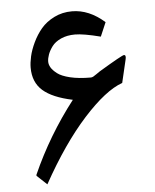

<svg xmlns="http://www.w3.org/2000/svg" viewBox="-50 -705 607 750"><g transform="rotate(-5 254.0 -329.5)"><path d="M263.7 -570.3Q232.4 -570.3 208.7 -559.6Q185.1 -548.8 173.1 -532.5Q161.1 -516.1 155.8 -501.2Q150.4 -486.3 150.4 -473.6Q150.4 -462.4 157.2 -450.7Q164.1 -439 180.4 -426.3Q196.8 -413.6 230.5 -405.5Q264.2 -397.5 311 -397.5Q315.4 -397.5 320.6 -400.1Q325.7 -402.8 334.2 -408.9Q342.8 -415 348.1 -418.5Q439.9 -473.6 447.3 -473.6Q457 -473.6 452.1 -454.6L431.2 -365.7Q364.7 -342.3 277.1 -245.4Q189.5 -148.4 105.5 3.4L66.9 -32.7Q64.9 -35.2 66.4 -38.1Q132.3 -186.5 233.4 -316.9Q154.3 -333.5 117.2 -366.2Q80.1 -398.9 80.1 -456.1Q80.1 -475.6 85.7 -500.5Q91.3 -525.4 105 -554.2Q118.7 -583 138.4 -606.4Q158.2 -629.9 189.9 -645.8Q221.7 -661.6 259.8 -661.6Q326.7 -661.6 387.2 -607.9L363.8 -553.2Q296.9 -570.3 263.7 -570.3Z"/></g></svg>

Font: Shl
Style: Regular
Weight: 400
Foundry: Saber Rastikerdar (saber.rastikerdar@gmail.com)
Version: Version 3.4.0